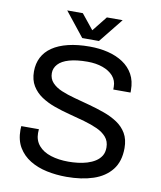

<svg xmlns="http://www.w3.org/2000/svg" viewBox="-94 -943 862 1030"><g transform="rotate(10 336.5 -428.0)"><path d="M338 12Q282 12 230.5 1Q179 -10 139 -34.5Q99 -59 75.5 -98Q52 -137 52 -194Q52 -199 52.5 -204Q53 -209 53 -214H149Q149 -211 148.5 -204.5Q148 -198 148 -193Q148 -153 172 -125Q196 -97 238.5 -83.5Q281 -70 335 -70Q359 -70 385.5 -73Q412 -76 436.5 -83.5Q461 -91 480.5 -103.5Q500 -116 511.5 -134.5Q523 -153 523 -180Q523 -214 503.5 -236.5Q484 -259 452 -273.5Q420 -288 379.5 -299.5Q339 -311 296 -322Q253 -333 212.5 -347.5Q172 -362 140 -383.5Q108 -405 88.5 -437Q69 -469 69 -515Q69 -558 86.5 -592Q104 -626 138.5 -649.5Q173 -673 224 -685.5Q275 -698 341 -698Q395 -698 441.5 -686.5Q488 -675 523.5 -651.5Q559 -628 579 -592Q599 -556 599 -505V-493H505V-508Q505 -542 484 -566Q463 -590 426.5 -603Q390 -616 344 -616Q284 -616 244 -604.5Q204 -593 184.5 -571.5Q165 -550 165 -523Q165 -492 184.5 -471Q204 -450 236 -436.5Q268 -423 309 -412Q350 -401 392.5 -389.5Q435 -378 475.5 -363.5Q516 -349 548.5 -327.5Q581 -306 600 -273.5Q619 -241 619 -194Q619 -121 583 -75.5Q547 -30 484 -9Q421 12 338 12ZM188 -868H273L361 -759H317L404 -868H490L384 -736H293Z"/></g></svg>

Font: Archivo SemiBold
Style: Regular
Weight: 400
Version: Version 2.001